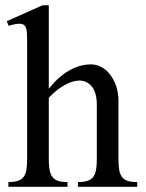

<svg xmlns="http://www.w3.org/2000/svg" viewBox="-20 -716 560 736"><path d="M167 -376Q204.6 -422.9 245.6 -446Q286.6 -469.2 329.1 -469.2Q351.1 -469.2 370.1 -458.3Q389.2 -447.3 403.3 -428.5Q417.5 -409.7 425.8 -384.3Q434.1 -358.9 434.1 -330.1V-106.9Q434.1 -82.5 436.8 -65.7Q439.5 -48.8 447.3 -38.1Q455.1 -27.3 469.2 -22.7Q483.4 -18.1 505.9 -18.1V0H278.8V-18.1Q301.8 -18.1 315.9 -22.9Q330.1 -27.8 337.9 -38.6Q345.7 -49.3 348.4 -66.2Q351.1 -83 351.1 -106.9V-314.9Q351.1 -360.4 332.3 -383.8Q313.5 -407.2 284.2 -407.2Q271 -407.2 256.3 -402.6Q241.7 -397.9 226.3 -389.2Q210.9 -380.4 195.8 -368.2Q180.7 -356 167 -340.8V-106.9Q167 -82.5 169.9 -65.7Q172.9 -48.8 180.7 -38.1Q188.5 -27.3 202.4 -22.7Q216.3 -18.1 238.8 -18.1V0H12.2V-18.1Q35.2 -18.1 49.3 -22.9Q63.5 -27.8 71 -38.6Q78.6 -49.3 81.3 -66.2Q84 -83 84 -106.9V-549.8Q84 -569.3 83.5 -583.5Q83 -597.7 80.3 -606.9Q77.6 -616.2 71.5 -620.6Q65.4 -625 54.2 -625Q46.4 -625 36.4 -623Q26.4 -621.1 13.2 -617.2L5.9 -634.8L143.1 -695.8H167Z"/></svg>

Font: YBG Bobotsari
Style: Regular
Weight: 400
Designer: R.S. Wihananto
Foundry: R.S. Wihananto
Version: Version 2.0.1